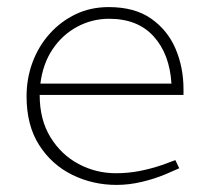

<svg xmlns="http://www.w3.org/2000/svg" viewBox="-20 -516 588 542"><path d="M309 6Q242 6 184 -22.5Q126 -51 90.5 -106.5Q55 -162 55 -244Q55 -295 72 -340.5Q89 -386 120.5 -421Q152 -456 194 -476Q236 -496 287 -496Q360 -496 406.5 -463.5Q453 -431 475.5 -378.5Q498 -326 498 -264V-248H92Q92 -178 122.5 -128.5Q153 -79 202 -53Q251 -27 307 -27Q341 -27 372.5 -33Q404 -39 437 -50L475 -64L486 -41L447 -24Q416 -11 380 -2.5Q344 6 309 6ZM94 -280H464Q459 -363 414 -413Q369 -463 288 -463Q240 -463 198 -440.5Q156 -418 128.5 -377Q101 -336 94 -280Z"/></svg>

Font: REM Medium Thin
Style: Regular
Weight: 250
Version: Version 1.005;gftools[0.9.28]